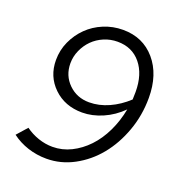

<svg xmlns="http://www.w3.org/2000/svg" viewBox="-129 -813 866 929"><g transform="rotate(20 304.0 -348.5)"><path d="M348 -705Q451 -705 514 -631.5Q577 -558 577 -438Q577 -348 547.5 -266.5Q518 -185 468.5 -124.5Q419 -64 352 -28Q285 8 211 8Q161 8 115 -7Q69 -22 32 -50L79 -103Q109 -81 145.5 -68.5Q182 -56 219 -56Q269 -56 314.5 -78.5Q360 -101 397 -140Q434 -179 460 -233Q486 -287 498 -350Q455 -307 402 -284Q349 -261 297 -261Q208 -261 150 -317Q92 -373 92 -457Q92 -508 112.5 -553Q133 -598 167.5 -632Q202 -666 249 -685.5Q296 -705 348 -705ZM507 -443Q507 -534 462.5 -588Q418 -642 343 -642Q306 -642 273 -628Q240 -614 216 -590Q192 -566 177.5 -533.5Q163 -501 163 -466Q163 -403 206 -361Q249 -319 312 -319Q363 -319 413 -341.5Q463 -364 506 -404Q506 -414 506.5 -423.5Q507 -433 507 -443Z"/></g></svg>

Font: Red Hat Text
Style: Italic
Weight: 400
Italic angle: -12°
Designer: Pentagram / MCKL
Foundry: Pentagram / MCKL
Version: Version 1.005; Red Hat Text Italic